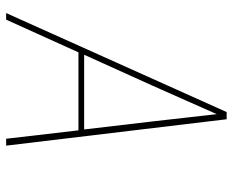

<svg xmlns="http://www.w3.org/2000/svg" viewBox="-88 -688 775 640"><g transform="rotate(90 300.0 -367.5)"><path d="M23 0 353 -735H377L465 0H442L414 -241H154L45 0ZM162 -260H411L384 -490Q378 -543 372 -596Q366 -649 360 -702Q337 -649 313 -596Q289 -543 266 -490Z"/></g></svg>

Font: Iosevka SS04 Thin Extended
Style: Italic
Weight: 100
Width: 7
Italic angle: -9°
Monospace: yes
Designer: Belleve Invis
Foundry: Belleve Invis
Version: Version 19.0.0; ttfautohint (v1.8.4)